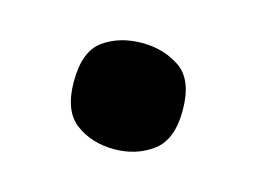

<svg xmlns="http://www.w3.org/2000/svg" viewBox="-40 -495 374 280"><g transform="rotate(15 147.0 -355.0)"><path d="M147 -274.7Q113.1 -274.7 89 -292.6Q64.9 -310.5 64.9 -355.1Q64.9 -400.9 89 -418Q113.1 -435 147 -435Q180 -435 204.6 -418Q229.2 -400.9 229.2 -355.1Q229.2 -310.5 204.6 -292.6Q180 -274.7 147 -274.7Z"/></g></svg>

Font: Noto Serif Sinhala
Style: Regular
Weight: 400
Designer: Jelle Bosma - Monotype Design Team
Foundry: Monotype Imaging Inc.
Version: Version 2.006